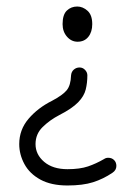

<svg xmlns="http://www.w3.org/2000/svg" viewBox="-20 -580 411 589"><path d="M218 -452Q199 -452 185.5 -467.5Q172 -483 172 -506Q172 -535 185 -547.5Q198 -560 217 -560Q234 -560 248.5 -547Q263 -534 263 -506Q263 -482 251 -467Q239 -452 218 -452ZM325 -50Q297 -31 265.5 -21Q234 -11 187 -11Q137 -11 104 -29Q71 -47 55 -76.5Q39 -106 39 -138Q39 -182 67.5 -215.5Q96 -249 140 -271Q172 -288 184.5 -303Q197 -318 198 -349Q199 -360 206.5 -366.5Q214 -373 224 -373Q234 -373 241 -365.5Q248 -358 248 -349Q248 -326 243 -305.5Q238 -285 219.5 -266Q201 -247 162 -227Q133 -212 111 -190.5Q89 -169 89 -138Q89 -106 115.5 -83.5Q142 -61 187 -61Q225 -61 250 -69.5Q275 -78 299 -92Q302 -94 305 -95Q308 -96 312 -96Q323 -96 330 -89Q337 -82 337 -71Q337 -58 325 -50Z"/></svg>

Font: Hubballi
Style: Regular
Weight: 400
Designer: Erin McLaughlin
Version: Version 1.000; ttfautohint (v1.8.3)